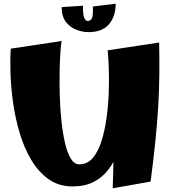

<svg xmlns="http://www.w3.org/2000/svg" viewBox="-20 -996 925 1034"><path d="M371 8Q297 8 242.5 -30.5Q188 -69 149.5 -133Q111 -197 87 -276.5Q63 -356 51 -439.5Q39 -523 36.5 -600Q34 -677 38 -734L312 -775Q308 -756 305 -710.5Q302 -665 301 -604Q300 -543 302 -476Q304 -409 311 -344Q318 -279 330 -226.5Q342 -174 361 -142.5Q380 -111 407 -111Q450 -111 479 -144.5Q508 -178 526 -234.5Q544 -291 553.5 -358.5Q563 -426 565.5 -495.5Q568 -565 566 -625Q564 -685 560 -725L664 -511Q663 -462 659 -405Q655 -348 645 -289.5Q635 -231 615.5 -178Q596 -125 564 -83Q532 -41 484.5 -16.5Q437 8 371 8ZM587 18Q591 -90 591.5 -183Q592 -276 589 -362Q586 -448 579 -536.5Q572 -625 560 -725L837 -767Q839 -675 838 -588.5Q837 -502 831.5 -414Q826 -326 816 -229Q806 -132 791 -18ZM457 -823Q424 -823 390.5 -836Q357 -849 334.5 -878.5Q312 -908 312 -958L427 -965Q426 -918 433.5 -900.5Q441 -883 451 -883Q471 -883 476.5 -901Q482 -919 480 -961L603 -976Q603 -908 567 -865.5Q531 -823 457 -823Z"/></svg>

Font: Marhey
Style: Bold
Weight: 700
Designer: Nur Syamsi & Bustanul Arifin
Foundry: Namelatype
Version: Version 1.000